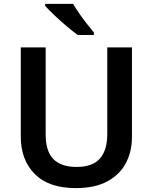

<svg xmlns="http://www.w3.org/2000/svg" viewBox="-20 -958 787 988"><path d="M659 -252Q659 -178 627.5 -118.5Q596 -59 532 -24.5Q468 10 370 10Q231 10 159 -62.5Q87 -135 87 -254V-714H215V-267Q215 -179 255 -139Q295 -99 374 -99Q457 -99 494.5 -142.5Q532 -186 532 -268V-714H659ZM356 -938Q369 -916 388 -888.5Q407 -861 427.5 -835Q448 -809 463 -791V-778H380Q355 -796 322 -824Q289 -852 258.5 -881Q228 -910 212 -928V-938Z"/></svg>

Font: Noto Sans Gujarati SemiBold
Style: Regular
Weight: 600
Designer: Jelle Bosma - Monotype Design Team, Universal Thirst
Foundry: Monotype Imaging Inc.
Version: Version 2.106; ttfautohint (v1.8.4.7-5d5b)